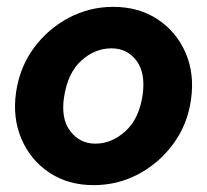

<svg xmlns="http://www.w3.org/2000/svg" viewBox="-20 -528 604 560"><path d="M253 12Q179 12 124 -24.5Q69 -61 42.5 -123Q16 -185 27 -260Q38 -333 79 -388.5Q120 -444 180.5 -476Q241 -508 310 -508Q385 -508 440 -471.5Q495 -435 521.5 -373.5Q548 -312 537 -237Q527 -165 485.5 -108.5Q444 -52 383.5 -20Q323 12 253 12ZM258 -109Q306 -109 346 -145.5Q386 -182 396 -251Q405 -315 378 -351Q351 -387 305 -387Q257 -387 217.5 -351.5Q178 -316 167 -246Q157 -182 185 -145.5Q213 -109 258 -109Z"/></svg>

Font: Host Grotesk Black
Style: Italic
Weight: 900
Italic angle: -8°
Designer: Doğukan Karapınar based on Poppins by Indian Type Foundry, Jonny Pinhorn
Foundry: Element Type
Version: Version 1.000; ttfautohint (v1.8.4.7-5d5b);gftools[0.9.33]